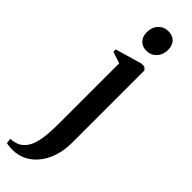

<svg xmlns="http://www.w3.org/2000/svg" viewBox="-367 -713 948 948"><g transform="rotate(45 107.0 -238.5)"><path d="M3.5 241Q-7 241 -15.8 240.2Q-24.5 239.5 -31 238.5Q-37.5 237.5 -39.5 237L-43.5 210Q-34.5 210 -17.5 206.5Q-0.5 203 13 194.5Q33 181.5 46.5 158Q60 134.5 66.8 92.8Q73.5 51 73.5 -17.5V-434L13 -454V-470.5L151 -510.5H172.5L186.5 -497.5V4.5Q186.5 60 172 103.8Q157.5 147.5 132.2 178.2Q107 209 74 225Q41 241 3.5 241ZM124 -572.5Q95.5 -572.5 78.2 -590.5Q61 -608.5 61 -639.5Q61 -674 81.8 -696Q102.5 -718 133.5 -718H134.5Q163 -718 180.2 -700.5Q197.5 -683 197.5 -651Q197.5 -617 176.8 -594.8Q156 -572.5 125 -572.5Z"/></g></svg>

Font: Merriweather 144pt SemiBold
Style: Regular
Weight: 600
Version: Version 2.100